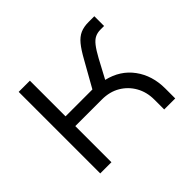

<svg xmlns="http://www.w3.org/2000/svg" viewBox="-119 -680 849 849"><g transform="rotate(-45 305.5 -255.0)"><path d="M77 0V-510H147V-287H315L382 -406Q404 -446 422.5 -468.5Q441 -491 462.5 -500.5Q484 -510 514 -510H550V-449H527Q509 -449 494 -442Q479 -435 464.5 -416.5Q450 -398 432 -365L385 -277Q461 -259 503.5 -201Q546 -143 546 -62V0H477V-62Q477 -109 456 -146Q435 -183 398.5 -204.5Q362 -226 313 -226H147V0Z"/></g></svg>

Font: MuseoModerno Thin Light
Style: Regular
Weight: 300
Version: Version 1.003